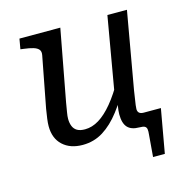

<svg xmlns="http://www.w3.org/2000/svg" viewBox="-98 -601 813 835"><g transform="rotate(-15 308.5 -184.0)"><path d="M186 -187Q182 -162 179 -145Q176 -128 176 -116Q176 -97 182 -82.5Q188 -68 201 -60.5Q214 -53 236 -53Q268 -53 299 -72Q330 -91 361.5 -129Q393 -167 425 -224L449 -199Q415 -136 379 -89Q343 -42 301.5 -16Q260 10 209 10Q153 10 119.5 -21Q86 -52 86 -107Q86 -121 88.5 -140Q91 -159 95 -183L139 -413Q142 -429 134.5 -438Q127 -447 110.5 -452Q94 -457 69 -460L54 -462L62 -508H246ZM466 0Q430 0 413 -18.5Q396 -37 396 -77Q396 -86 397 -95.5Q398 -105 400 -116Q402 -127 405 -141L395 -144L458 -508H546L485 -161Q482 -140 479.5 -124.5Q477 -109 475.5 -98Q474 -87 474 -80Q474 -69 480.5 -63Q487 -57 501 -57H578L543 140H490L498 43Q500 26 498.5 17Q497 8 490 4Q483 0 466 0Z"/></g></svg>

Font: Roboto Serif 20pt
Style: Italic
Weight: 400
Italic angle: -10°
Designer: Greg Gazdowicz
Foundry: Commercial Type
Version: Version 1.008